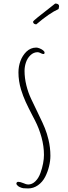

<svg xmlns="http://www.w3.org/2000/svg" viewBox="-20 -1035 382 1077"><path d="M183.6 -898.4Q257.3 -961.4 308.6 -984.4L311.5 -999.5Q311.5 -1015.1 289.6 -1015.1Q286.1 -1011.7 252.4 -985.8Q214.8 -957 192.9 -939Q165.5 -917 165.5 -913.1Q165.5 -906.2 170.7 -902.3Q175.8 -898.4 183.6 -898.4ZM127.9 -745.1Q105.5 -722.7 94.5 -692.4Q83.5 -662.1 83.5 -628.9Q83.5 -580.6 98.1 -532.2Q109.4 -495.6 124 -463.6Q138.7 -431.6 162.6 -385.7L176.3 -359.4Q199.2 -314.9 212.9 -264.9Q226.6 -214.8 226.6 -166Q226.6 -144.5 221.7 -118.2Q216.8 -91.8 207 -64.9Q196.8 -36.1 178.5 -18.1Q160.2 0 137.7 0Q127.9 0 110.8 -7.8Q92.8 -15.1 82.5 -15.1Q71.8 -15.1 71.8 -2.9Q78.6 8.8 90.3 14.2Q101.6 19.5 110.6 20.8Q119.6 22 137.7 22Q167.5 22 192.9 4.2Q218.3 -13.7 233.4 -43Q247.6 -70.8 255.1 -101.8Q262.7 -132.8 262.7 -161.1Q262.7 -207 252 -251.5Q243.7 -286.6 231.9 -315.7Q220.2 -344.7 199.7 -386.2L190.4 -405.8Q171.4 -444.3 155.3 -479Q138.2 -514.6 127.9 -556.2Q117.7 -597.7 117.7 -637.2Q117.7 -660.6 125 -683.1Q132.8 -708 150.6 -725.1Q168.5 -742.2 190.9 -742.2Q198.2 -742.2 207.5 -737.3Q217.3 -731.9 223.6 -731.9Q230 -731.9 230 -739.7Q230 -746.1 221.7 -752.7Q213.4 -759.3 202.1 -763.7Q190.9 -768.1 183.6 -768.1Q151.9 -768.1 127.9 -745.1Z"/></svg>

Font: Amatica SC
Style: Regular
Weight: 400
Version: Version 2.000